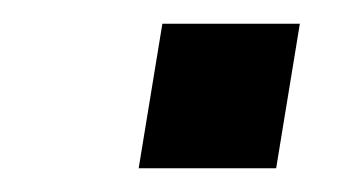

<svg xmlns="http://www.w3.org/2000/svg" viewBox="-20 -354 302 162"><path d="M213 -212H97L117 -334H233Z"/></svg>

Font: Sora Variable Italic
Style: Regular
Weight: 400
Designer: Jonathan Barnbrook, Julián Moncada
Foundry: Barnbrook Fonts
Version: Version 2.000